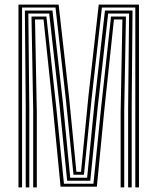

<svg xmlns="http://www.w3.org/2000/svg" viewBox="-20 -820 689 840"><path d="M60.8 0V-800H236.5L281.8 -397.8L314.2 -68.5H334.5L366.8 -397.8L412 -800H588V0H572V-787H425.8L380.5 -386.2L347.2 -55.5H301.5L268 -386.2L222.8 -787H76.5V0ZM125.2 0V-339L117.8 -747.8H183L226.8 -344L259.8 -16.2H388.8L421.8 -344L465.8 -747.8H531L523.5 -339V0H507.8V-330L515.5 -734.8H478.5L435.5 -330.2L403.8 -3.2H245L213.2 -330.2L170.5 -734.8H133.2L141 -330V0ZM92.5 0V-359L88.8 -774H209.5L254.8 -374L287.2 -42.5H361.2L394 -374L439.2 -774H559.8L556.2 -359V0H540.5V-347.5L544.8 -760.8H453.2L408 -356.5L375 -29.2H273.8L240.8 -356.5L195.2 -760.8H104L108.2 -347.5V0Z"/></svg>

Font: Big Shoulders Inline Text Thin
Style: Regular
Weight: 400
Version: Version 2.002